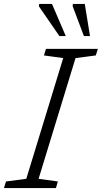

<svg xmlns="http://www.w3.org/2000/svg" viewBox="-45 -955 517 975"><path d="M276 -660 178 -673.5 188.5 -707H452L441.5 -673.5L338.5 -660L151 -47L249 -33.5L239 0H-25L-14.5 -33.5L88.5 -47ZM289 -772H256.5L152.5 -923L154 -935H219ZM412 -772H381L324 -923.5L325 -935H385.5Z"/></svg>

Font: Newsreader Caption Light
Style: Italic
Weight: 300
Italic angle: -17°
Designer: Hugues Gentile
Foundry: Production Type
Version: Version 1.001